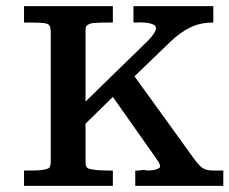

<svg xmlns="http://www.w3.org/2000/svg" viewBox="-20 -608 750 628"><path d="M131.3 -54.7Q139.6 -57.1 142.1 -60.5Q144.5 -65.4 145.5 -70.8Q146 -77.1 146 -82.5V-502Q146 -509.8 144.5 -518.1Q143.1 -525.4 136.2 -529.3Q132.3 -531.2 122.6 -532.7Q112.8 -533.7 101.1 -533.9Q89.4 -534.2 78.1 -534.2H61H59.6H58.6V-535.2V-539.1V-585.4V-586.9V-587.9H59.6H61H346.7H348.1H349.1V-586.9V-585.4V-539.1V-535.2V-534.2H348.1H346.7H329.6Q318.4 -534.2 306.9 -533.9Q295.4 -533.7 285.2 -532.7Q275.4 -531.2 271.5 -529.3L271 -528.8Q263.7 -525.4 261.7 -521.5Q259.8 -516.6 259.8 -508.8V-275.9L451.7 -462.9L462.9 -473.6Q469.2 -480 475.3 -487.5Q481.4 -495.1 485.8 -502.4Q490.2 -509.8 490.2 -515.6Q490.2 -523.4 482.4 -527.3Q473.6 -531.7 461.4 -533.2Q449.2 -534.7 437.5 -534.7Q425.3 -534.2 418.9 -534.2H417.5H416.5V-535.2V-539.1V-585.4V-586.9V-587.9H417.5H418.9H675.3H676.8H677.7V-586.9V-585.4V-539.1V-535.2V-534.2H676.8H675.3Q634.3 -534.2 601.1 -517.6Q567.4 -500.5 538.6 -472.7L419.9 -358.4L615.2 -87.9Q627 -71.8 635.7 -64Q644.5 -56.2 653.8 -53.2Q664.1 -50.3 676.3 -50.3H708H709H710.4V-48.8V-47.9V-2.4V-1V0H709H708H424.8H423.3H422.4V-1V-2.4V-47.9V-48.8V-50.3H423.3H424.8H436.5Q442.4 -52.2 448.7 -52.2Q453.1 -52.2 462.4 -50.3Q471.7 -50.3 481 -51.8Q490.2 -53.2 497.6 -56.6Q503.4 -59.1 503.4 -63.5Q503.4 -70.3 498 -79.1Q491.7 -88.4 487.8 -94.2L349.1 -291L259.8 -203.6V-80.6Q259.8 -75.2 260.3 -69.8Q261.2 -64.9 263.7 -61Q266.6 -56.6 276.9 -54.7Q288.1 -52.2 301.8 -51.3Q315.4 -50.3 328.1 -50.3H346.7H348.1H349.1V-48.8V-47.9V-2.4V-1V0H348.1H346.7H61H59.6H58.6V-1V-2.4V-47.9V-48.8V-50.3H59.6H61H75.2H90.3Q100.6 -50.3 111.3 -51.3Q122.1 -52.2 131.3 -54.7Z"/></svg>

Font: RIT Rachana
Style: Bold
Weight: 700
Designer: Hussain KH
Version: 1.5.2